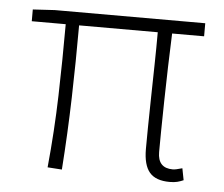

<svg xmlns="http://www.w3.org/2000/svg" viewBox="-42 -527 684 586"><g transform="rotate(5 300.0 -234.0)"><path d="M498 12Q455 12 436 -10.5Q417 -33 417 -82Q417 -105 417.5 -147Q418 -189 419 -239Q420 -289 421 -342Q422 -395 422 -440H181Q181 -330 178 -219.5Q175 -109 167 3L123 0Q134 -112 137 -221.5Q140 -331 140 -440H36V-476L103 -480H564V-440H466Q464 -393 462.5 -339Q461 -285 460 -234Q459 -183 458.5 -141Q458 -99 458 -76Q458 -27 504 -27Q509 -27 515.5 -28.5Q522 -30 533 -33L540 3Q531 7 521.5 9.5Q512 12 498 12Z"/></g></svg>

Font: Source Code Pro Light
Style: Regular
Weight: 300
Monospace: yes
Designer: Paul D. Hunt, Teo Tuominen
Foundry: Adobe Systems Incorporated
Version: Version 2.030;PS 1.000;hotconv 16.6.51;makeotf.lib2.5.65220